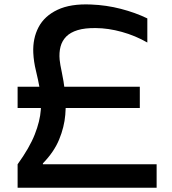

<svg xmlns="http://www.w3.org/2000/svg" viewBox="-20 -874 799 894"><path d="M62 -109Q117.3 -185.7 141.8 -247.8Q166.3 -310 170 -362.2Q173.7 -414.3 165.5 -459.2Q157.3 -504 147.2 -545.3Q137 -586.7 135 -627.7Q132 -695 159.5 -747.3Q187 -799.7 248 -828.5Q309 -857.3 404 -853Q475 -850.3 542.7 -832.8Q610.3 -815.3 666 -788.3V-676Q610.3 -708 547.2 -725.5Q484 -743 426 -743.3Q375.3 -744 341.5 -733.7Q307.7 -723.3 288.3 -703.7Q269 -684 261.8 -656.5Q254.7 -629 257.7 -596Q259.7 -575 268 -536.5Q276.3 -498 282.5 -447.3Q288.7 -396.7 284 -339.7Q279.3 -282.7 255.5 -224.7Q231.7 -166.7 179.7 -113.3V-109H709.3V0H62ZM62 -470H631V-371H62Z"/></svg>

Font: Matangi Light
Style: Regular
Weight: 300
Designer: Prashant Pant
Foundry: The Graphic Ant
Version: Version 3.002